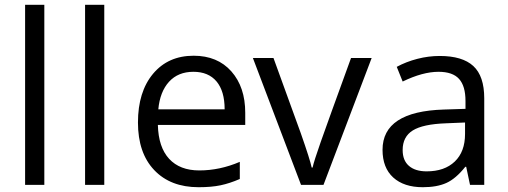

<svg xmlns="http://www.w3.org/2000/svg" viewBox="-20 -780 2144 810"><path d="M167 0H85.9V-759.8H167Z M419.9 0H338.9V-759.8H419.9Z M817.9 9.8Q699.2 9.8 630.6 -62.5Q562 -134.8 562 -263.2Q562 -392.6 625.7 -468.8Q689.5 -544.9 796.9 -544.9Q897.5 -544.9 956.1 -478.8Q1014.6 -412.6 1014.6 -304.2V-252.9H646Q648.4 -158.7 693.6 -109.9Q738.8 -61 820.8 -61Q907.2 -61 991.7 -97.2V-24.9Q948.7 -6.3 910.4 1.7Q872.1 9.8 817.9 9.8ZM795.9 -477.1Q731.4 -477.1 693.1 -435.1Q654.8 -393.1 647.9 -318.8H927.7Q927.7 -395.5 893.6 -436.3Q859.4 -477.1 795.9 -477.1Z M1250 0 1046.9 -535.2H1133.8L1249 -217.8Q1288.1 -106.4 1294.9 -73.2H1298.8Q1304.2 -99.1 1332.8 -180.4Q1361.3 -261.7 1460.9 -535.2H1547.9L1344.7 0Z M1962.9 0 1946.8 -76.2H1942.9Q1902.8 -25.9 1863 -8.1Q1823.2 9.8 1763.7 9.8Q1684.1 9.8 1638.9 -31.2Q1593.8 -72.3 1593.8 -147.9Q1593.8 -310.1 1853 -317.9L1943.8 -320.8V-354Q1943.8 -417 1916.7 -447Q1889.6 -477.1 1830.1 -477.1Q1763.2 -477.1 1678.7 -436L1653.8 -498Q1693.4 -519.5 1740.5 -531.7Q1787.6 -543.9 1835 -543.9Q1930.7 -543.9 1976.8 -501.5Q2022.9 -459 2022.9 -365.2V0ZM1779.8 -57.1Q1855.5 -57.1 1898.7 -98.6Q1941.9 -140.1 1941.9 -214.8V-263.2L1860.8 -259.8Q1764.2 -256.3 1721.4 -229.7Q1678.7 -203.1 1678.7 -147Q1678.7 -103 1705.3 -80.1Q1731.9 -57.1 1779.8 -57.1Z"/></svg>

Font: f01722094
Style: Regular
Weight: 400
Foundry: Ascender Corporation
Version: Version 1.10